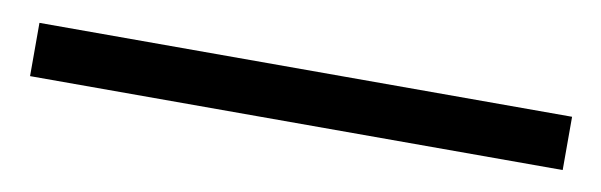

<svg xmlns="http://www.w3.org/2000/svg" viewBox="-24 43 667 213"><g transform="rotate(10 310.0 150.0)"><path d="M10 180H610V120H10Z"/></g></svg>

Font: Gully Light
Style: Regular
Weight: 300
Designer: jaikishan Patel
Foundry: MagicType
Version: Version 1.000;Glyphs 3.2 (3242)